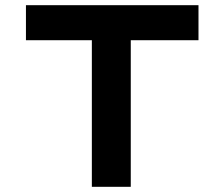

<svg xmlns="http://www.w3.org/2000/svg" viewBox="-20 -720 864 740"><path d="M334 0V-565H80V-700H745V-565H484V0Z"/></svg>

Font: Lexend Peta SemiBold
Style: Regular
Weight: 600
Designer: Bonnie Shaver-Troup, Thomas Jockin
Foundry: Lexend
Version: Version 1.007